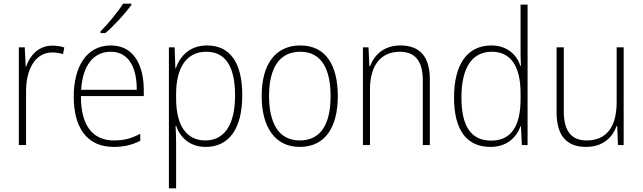

<svg xmlns="http://www.w3.org/2000/svg" viewBox="-20 -836 3478 1039"><path d="M263 -589C187 -589 141 -534 121 -475H119L114 -580H82V-51H121V-339C120 -457 169 -552 262 -552C284 -552 303 -549 321 -543L328 -579C309 -586 286 -589 263 -589Z M691 -809V-816H646C617 -770 567 -710 524 -666V-657H550C598 -697 658 -764 691 -809ZM580 -590C446 -590 379 -472 379 -313C379 -150 447 -41 595 -41C652 -41 695 -52 739 -74V-112C687 -85 650 -76 596 -76C479 -76 417 -161 418 -316H758V-348C758 -482 705 -590 580 -590ZM580 -556C677 -556 721 -469 720 -350H419C428 -486 488 -556 580 -556Z M1100 -590C1005 -590 954 -531 931 -466H929L925 -580H894V183H933V-52C933 -87 932 -124 930 -155H933C954 -95 1004 -41 1094 -41C1217 -41 1291 -137 1291 -320C1291 -499 1224 -590 1100 -590ZM1096 -556C1201 -556 1252 -475 1252 -320C1252 -154 1190 -76 1091 -76C992 -76 933 -153 933 -302V-328C933 -469 989 -556 1096 -556Z M1808 -316C1808 -479 1746 -590 1605 -590C1471 -590 1396 -489 1396 -317C1396 -148 1468 -41 1602 -41C1740 -41 1808 -148 1808 -316ZM1436 -317C1436 -468 1492 -556 1605 -556C1723 -556 1769 -457 1769 -316C1769 -166 1717 -76 1602 -76C1489 -76 1436 -168 1436 -317Z M2147 -590C2055 -590 2004 -536 1982 -477H1979L1974 -580H1944V-51H1982V-351C1982 -489 2046 -556 2144 -556C2223 -556 2268 -509 2268 -402V-51H2306V-407C2306 -533 2249 -590 2147 -590Z M2634 -41C2725 -41 2775 -94 2797 -153H2799L2804 -51H2835V-811H2797V-581C2797 -549 2797 -515 2799 -480H2796C2776 -540 2724 -590 2639 -590C2511 -590 2437 -491 2437 -308C2437 -134 2504 -41 2634 -41ZM2638 -75C2527 -75 2477 -156 2477 -308C2477 -471 2535 -556 2642 -556C2746 -556 2797 -474 2797 -332V-299C2797 -158 2749 -75 2638 -75Z M3355 -580H3317V-283C3317 -142 3256 -76 3155 -76C3074 -76 3031 -124 3031 -233V-580H2992V-227C2992 -104 3045 -41 3151 -41C3246 -41 3295 -95 3317 -154H3320L3324 -51H3355Z"/></svg>

Font: Noto Sans Tamil UI SemiCondensed ExtraLight
Style: Regular
Weight: 200
Width: 4
Designer: Jelle Bosma - Monotype Design Team
Foundry: Monotype Imaging Inc.
Version: Version 2.004